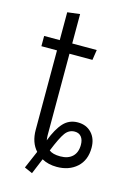

<svg xmlns="http://www.w3.org/2000/svg" viewBox="-112 -711 563 832"><g transform="rotate(15 169.5 -295.0)"><path d="M339 -108Q339 -52 304 -20.5Q269 11 214 11Q176 11 147 -5L118 65L82 49L116 -30Q85 -64 85 -121V-477H15V-523H85V-648L141 -655V-523H251L244 -477H141V-112Q141 -103 143 -89Q164 -144 189.5 -171.5Q215 -199 254 -199Q292 -199 315.5 -174Q339 -149 339 -108ZM291 -108Q291 -131 280.5 -144Q270 -157 251 -157Q225 -157 208.5 -134.5Q192 -112 167 -50Q183 -37 217 -37Q252 -37 271.5 -55.5Q291 -74 291 -108Z"/></g></svg>

Font: Fira Sans Extra Condensed Light
Style: Regular
Weight: 300
Width: 1
Designer: Carrois Corporate & Edenspiekermann AG
Foundry: Carrois Corporate GbR & Edenspiekermann AG
Version: Version 4.203